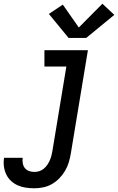

<svg xmlns="http://www.w3.org/2000/svg" viewBox="-78 -800 635 1033"><path d="M107 213Q83 213 60 209.5Q37 206 17 197Q-3 188 -19 173Q-35 158 -44.5 138Q-54 118 -57 95Q-60 72 -56 49Q-56 49 -56 49Q-56 49 -56 49H44Q44 49 44 49Q44 49 44 49Q42 63 44.5 78Q47 93 55.5 104Q64 115 78 120Q92 125 107 125Q120 125 133 121Q146 117 157 108Q168 99 176 87.5Q184 76 189.5 63.5Q195 51 198.5 38Q202 25 204 12L279 -442H161V-530H395L303 26Q299 50 292 73.5Q285 97 272 119Q259 141 241 159.5Q223 178 201 190.5Q179 203 154.5 208Q130 213 107 213ZM291 -596 185 -725 260 -775 346 -652 473 -780 537 -720 386 -596Z"/></svg>

Font: Iosevka Curly Slab SmBdObl
Style: Regular
Weight: 600
Italic angle: -9°
Monospace: yes
Designer: Belleve Invis
Foundry: Belleve Invis
Version: Version 11.0.0; ttfautohint (v1.8.3)